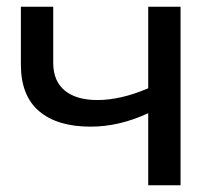

<svg xmlns="http://www.w3.org/2000/svg" viewBox="-20 -550 649 570"><path d="M516 -530H420V-288C366 -264.7 315.7 -253 269 -253C227.7 -253 195.5 -262.3 172.5 -281C149.5 -299.7 138 -327.3 138 -364V-530H42V-358C42 -296.7 60 -250.7 96 -220C132 -189.3 183 -174 249 -174C305.7 -174 362.7 -187.3 420 -214V0H516Z"/></svg>

Font: ICO Headline
Style: Regular
Weight: 500
Designer: Julieta Ulanovsky
Foundry: Julieta Ulanovsky
Version: Version 7.200